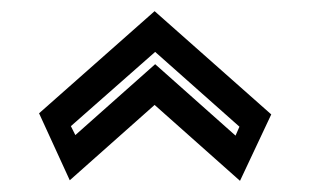

<svg xmlns="http://www.w3.org/2000/svg" viewBox="-20 -677 556 344"><path d="M257 -657 466 -472 410 -353 257 -489 105 -354 50 -474ZM409 -450 258 -584 107 -451 115 -435 258 -562 402 -434Z"/></svg>

Font: Blaka Hollow
Style: Regular
Weight: 400
Designer: Mohamed Gaber
Foundry: Kief Type Foundry
Version: Version 1.003; ttfautohint (v1.8.4.7-5d5b)